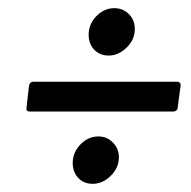

<svg xmlns="http://www.w3.org/2000/svg" viewBox="-20 -557 467 470"><path d="M197 -472Q197 -498 216 -517.5Q235 -537 260 -537Q281 -537 295.5 -522.5Q310 -508 310 -486Q310 -460 290 -440.5Q270 -421 246 -421Q224 -421 210.5 -435.5Q197 -450 197 -472ZM45 -294 51 -347Q53 -357 62 -357H413Q418 -357 420.5 -354Q423 -351 422 -347L415 -294Q415 -290 412 -287Q409 -284 404 -284H53Q43 -284 45 -294ZM158 -158Q158 -184 177 -203.5Q196 -223 221 -223Q242 -223 256.5 -208Q271 -193 271 -172Q271 -146 251 -126.5Q231 -107 207 -107Q185 -107 171.5 -121.5Q158 -136 158 -158Z"/></svg>

Font: Barlow Condensed Medium
Style: Italic
Weight: 500
Width: 3
Italic angle: -7°
Designer: Jeremy Tribby
Foundry: Tribby Type
Version: Version 1.408